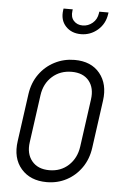

<svg xmlns="http://www.w3.org/2000/svg" viewBox="-55 -820 570 872"><g transform="rotate(5 229.5 -384.0)"><path d="M191 12Q116 12 74.5 -36Q33 -84 44 -162L74 -379Q81.5 -431.5 109.2 -470.2Q137 -509 179 -530.5Q221 -552 270 -552Q345.5 -552 385 -503.5Q424.5 -455 414 -379L384 -162Q377 -110 349.8 -70.8Q322.5 -31.5 281.5 -9.8Q240.5 12 191 12ZM198 -43Q250.5 -43 286 -76Q321.5 -109 329 -162L359 -379Q366.5 -432.5 340 -464.8Q313.5 -497 261.5 -497Q209 -497 172.8 -464.8Q136.5 -432.5 129 -379L99 -162Q91.5 -109 118.8 -76Q146 -43 198 -43ZM287.5 -671Q244 -671 217.8 -699.2Q191.5 -727.5 198 -773L199 -780H241L240 -773Q236 -744.5 251.2 -727.8Q266.5 -711 292 -711Q317 -711 337 -727.8Q357 -744.5 361 -773L362 -780H404L403 -773Q396.5 -727.5 363.5 -699.2Q330.5 -671 287.5 -671Z"/></g></svg>

Font: Mohave Light Light
Style: Italic
Weight: 300
Italic angle: -8°
Version: Version 2.003